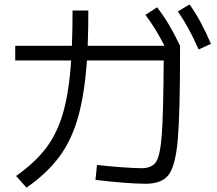

<svg xmlns="http://www.w3.org/2000/svg" viewBox="-20 -821 978 867"><path d="M411.1 -8.8 418 -76.2Q461.9 -70.8 523.7 -66.2Q585.4 -61.5 619.1 -61.5Q666 -61.5 684.8 -90.1Q703.6 -118.7 710.7 -214.6Q717.8 -310.5 719.2 -547.9H372.6Q361.8 -393.6 331.8 -289.3Q301.8 -185.1 246.3 -111.1Q190.9 -37.1 99.6 26.4L52.7 -26.4Q137.7 -86.4 188 -152.6Q238.3 -218.8 265.1 -312.3Q292 -405.8 301.3 -547.9H48.8V-614.3H304.7Q307.6 -687 307.6 -773.4H378.9Q378.9 -688.5 376 -614.3H722.7Q681.2 -695.3 636.7 -753.9L689.5 -788.1Q719.7 -748.5 744.4 -706.8Q769 -665 793 -614.3V-579.1Q793 -305.2 782.5 -188Q772 -70.8 741 -31Q710 8.8 637.7 8.8Q598.1 8.8 533.4 3.7Q468.8 -1.5 411.1 -8.8ZM783.2 -769.5 835.9 -800.8Q863.8 -761.7 886.5 -719.5Q909.2 -677.2 932.6 -623L877 -597.7Q853.5 -650.4 831.3 -691.2Q809.1 -731.9 783.2 -769.5Z"/></svg>

Font: Pretendard JP
Style: Regular
Weight: 400
Designer: Base glyphs from Inter by Rasmus Andersson; Hangeul glyphs from Noto Sans CJK(Source Han Sans) by Jang Soo-young and Kan
Foundry: Kil Hyung-jin
Version: Version 1.309